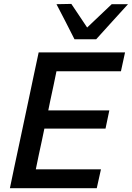

<svg xmlns="http://www.w3.org/2000/svg" viewBox="-20 -988 692 1008"><path d="M32 0Q44 -58 55.5 -112.8Q67 -167.5 81.5 -234.5L132 -472.5Q146.5 -541 158.2 -596.8Q170 -652.5 183 -713H636.5L615 -614H276.5Q269 -577 261 -539Q253 -501 243.5 -457.5L233.5 -408.5H554L534 -313H213L200.5 -253Q191 -210 183.2 -172.8Q175.5 -135.5 168 -99H510L488 0ZM371 -782Q347.5 -828.5 323.8 -874.8Q300 -921 276.5 -966L354.5 -967.5Q375 -937 395.8 -906Q416.5 -875 437.5 -843.5Q470.5 -875 502.5 -905.2Q534.5 -935.5 566.5 -966H652Q609.5 -919.5 568.5 -874.2Q527.5 -829 485 -782Z"/></svg>

Font: Commissioner Medium
Style: Italic
Weight: 500
Italic angle: -12°
Designer: Kostas Bartsokas
Foundry: Kostas Bartsokas
Version: Version 1.000; ttfautohint (v1.8.3)